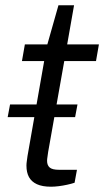

<svg xmlns="http://www.w3.org/2000/svg" viewBox="-20 -694 394 726"><path d="M9 -251 18 -299H273L264 -251ZM173 12Q140 12 119.5 2.5Q99 -7 89.5 -24.5Q80 -42 80 -68Q80 -76 81.5 -85.5Q83 -95 84 -104L147 -463H63L74 -526H159L201 -674H260L234 -526H354L343 -463H223L162 -119Q161 -110 159.5 -101Q158 -92 158 -86Q158 -69 168 -60.5Q178 -52 203 -52H271L262 -3Q250 1 234 4.5Q218 8 202 10Q186 12 173 12Z"/></svg>

Font: Archivo SemiExpanded Light
Style: Italic
Weight: 300
Width: 6
Italic angle: -10°
Designer: Hector Gatti
Foundry: Omnibus-Type
Version: Version 2.001